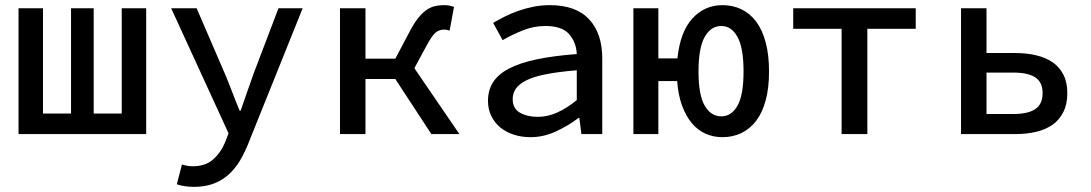

<svg xmlns="http://www.w3.org/2000/svg" viewBox="-20 -521 4240 746"><path d="M52 0V-489H147V-80H256V-489H344V-80H453V-489H548V0Z M734 205Q716 205 698.5 202.5Q681 200 667 195L687 118Q696 121 707 123Q718 125 729 125Q778 125 808 98.5Q838 72 855 31L868 -3L645 -489H744L854 -234Q868 -201 882 -164Q896 -127 911 -91H915Q927 -126 940 -163Q953 -200 965 -234L1062 -489H1156L947 31Q932 70 913 102Q894 134 868.5 157Q843 180 810 192.5Q777 205 734 205Z M1301 0V-489H1400V-293H1516L1571 -397Q1587 -428 1602.5 -448Q1618 -468 1634 -480Q1650 -492 1667.5 -496.5Q1685 -501 1707 -501Q1725 -501 1744 -494L1727 -402Q1721 -404 1716.5 -405Q1712 -406 1705 -406Q1686 -406 1672 -394Q1658 -382 1637 -343L1590 -256L1765 0H1656L1516 -214H1400V0Z M2041 12Q2006 12 1975.5 2Q1945 -8 1923 -26.5Q1901 -45 1888.5 -71Q1876 -97 1876 -129Q1876 -170 1895.5 -201Q1915 -232 1956.5 -254Q1998 -276 2063.5 -290Q2129 -304 2221 -311Q2219 -356 2191.5 -388Q2164 -420 2099 -420Q2054 -420 2011.5 -403Q1969 -386 1933 -365L1896 -432Q1916 -444 1941 -456.5Q1966 -469 1994.5 -479Q2023 -489 2053.5 -495Q2084 -501 2116 -501Q2218 -501 2269 -446Q2320 -391 2320 -294V0H2239L2231 -63H2228Q2189 -33 2140.5 -10.5Q2092 12 2041 12ZM2069 -67Q2108 -67 2145.5 -84Q2183 -101 2221 -132V-248Q2149 -242 2101 -232.5Q2053 -223 2024.5 -208.5Q1996 -194 1984 -176Q1972 -158 1972 -136Q1972 -99 2000.5 -83Q2029 -67 2069 -67Z M2787 12Q2752 12 2721.5 -1.5Q2691 -15 2668 -42.5Q2645 -70 2630 -111Q2615 -152 2611 -206H2538V0H2441V-489H2538V-294H2612Q2623 -398 2670.5 -449.5Q2718 -501 2787 -501Q2827 -501 2860.5 -485Q2894 -469 2918 -437Q2942 -405 2955 -356.5Q2968 -308 2968 -243Q2968 -179 2955 -131Q2942 -83 2918 -51.5Q2894 -20 2860.5 -4Q2827 12 2787 12ZM2783 -69Q2822 -69 2845.5 -110.5Q2869 -152 2869 -243Q2869 -335 2845.5 -377.5Q2822 -420 2783 -420Q2742 -420 2718 -377.5Q2694 -335 2694 -243Q2694 -152 2718 -110.5Q2742 -69 2783 -69Z M3250 0V-409H3062V-489H3538V-409H3350V0Z M3714 0V-489H3813V-315H3924Q3969 -315 4006.5 -306Q4044 -297 4070.5 -278.5Q4097 -260 4112 -230.5Q4127 -201 4127 -159Q4127 -117 4112 -86.5Q4097 -56 4070.5 -37Q4044 -18 4006.5 -9Q3969 0 3924 0ZM3813 -78H3916Q3975 -78 4003 -97.5Q4031 -117 4031 -159Q4031 -201 4003 -220Q3975 -239 3916 -239H3813Z"/></svg>

Font: SauceCodePro Nerd Font Mono
Style: Regular
Weight: 500
Monospace: yes
Designer: Paul D. Hunt, Teo Tuominen
Foundry: Adobe Systems Incorporated
Version: Version 2.030;PS 1.000;hotconv 16.6.51;makeotf.lib2.5.65220;